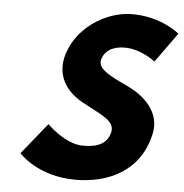

<svg xmlns="http://www.w3.org/2000/svg" viewBox="-57 -895 926 966"><g transform="rotate(5 405.5 -412.5)"><path d="M572 -840C439 -840 282.2 -742 249.5 -588C231.2 -502 272.8 -425 361.4 -376C449 -327 531.3 -300 518.5 -240C502.1 -163 423.3 -159 382.3 -159C290.3 -159 200.1 -252 200.1 -252L72.5 -94C72.5 -94 166.3 15 359.3 15C520.3 15 685 -54 726.9 -251C749.8 -359 665.4 -437 581.7 -476C496.2 -516 425.2 -549 435 -595C444.5 -640 484.7 -669 548.7 -669C633.7 -669 703.6 -612 703.6 -612L811.5 -762C811.5 -762 722 -840 572 -840Z"/></g></svg>

Font: Hussar Nova
Style: 76
Weight: 700
Foundry: Cannot Into Space Fonts
Version: Version 0.99